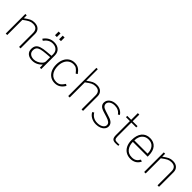

<svg xmlns="http://www.w3.org/2000/svg" viewBox="334 -2211 3670 3670"><g transform="rotate(45 2169.0 -376.0)"><path d="M105 -530H142V-451Q210 -501 250.5 -520.5Q291 -540 344 -540Q422 -540 464 -500Q506 -460 506 -393V0H466V-377Q466 -502 343 -502Q293 -502 252.5 -481.5Q212 -461 145 -410V0H105Z M656 -135Q656 -194 680.5 -229Q705 -264 758 -282Q811 -300 903 -308L1025 -318V-363Q1025 -427 984.5 -464.5Q944 -502 876 -502Q773 -502 703 -403L669 -424Q704 -477 756.5 -508.5Q809 -540 878 -540Q963 -540 1014 -493.5Q1065 -447 1065 -367V0H1028L1026 -82Q982 -35 933 -12.5Q884 10 826 10Q747 10 701.5 -29Q656 -68 656 -135ZM1025 -171V-281L922 -273Q835 -266 787.5 -252.5Q740 -239 719 -212Q698 -185 698 -138Q698 -87 734.5 -57.5Q771 -28 832 -28Q875 -28 920.5 -49Q966 -70 995.5 -103Q1025 -136 1025 -171ZM843 -644H793V-742H843ZM954 -644H904V-742H954Z M1626 -426 1592 -404Q1548 -460 1516.5 -481Q1485 -502 1440 -502Q1381 -502 1337.5 -472.5Q1294 -443 1270.5 -389Q1247 -335 1247 -265Q1247 -157 1298.5 -92.5Q1350 -28 1439 -28Q1492 -28 1528.5 -53.5Q1565 -79 1600 -135L1634 -113Q1597 -51 1548.5 -20.5Q1500 10 1435 10Q1365 10 1313 -24.5Q1261 -59 1233 -120.5Q1205 -182 1205 -263Q1205 -344 1233 -407Q1261 -470 1313 -505Q1365 -540 1435 -540Q1498 -540 1543 -511Q1588 -482 1626 -426Z M1794 -762H1831V-451Q1899 -501 1939.5 -520.5Q1980 -540 2033 -540Q2111 -540 2153 -500Q2195 -460 2195 -393V0H2155V-377Q2155 -502 2032 -502Q1982 -502 1941.5 -481.5Q1901 -461 1834 -410V0H1794Z M2335 -108 2368 -129Q2396 -81 2442 -54.5Q2488 -28 2551 -28Q2619 -28 2665 -57Q2711 -86 2711 -132Q2711 -166 2683 -190Q2655 -214 2593 -233L2490 -265Q2420 -286 2391.5 -317.5Q2363 -349 2363 -390Q2363 -457 2417 -498.5Q2471 -540 2554 -540Q2617 -540 2668 -514.5Q2719 -489 2748 -443L2715 -421Q2691 -459 2649.5 -480.5Q2608 -502 2553 -502Q2488 -502 2446.5 -473.5Q2405 -445 2405 -398Q2405 -370 2426.5 -347Q2448 -324 2502 -307L2637 -263Q2695 -244 2724 -212Q2753 -180 2753 -137Q2753 -95 2726.5 -61.5Q2700 -28 2654 -9Q2608 10 2551 10Q2477 10 2418.5 -22.5Q2360 -55 2335 -108Z M3006 -495V-124Q3006 -72 3021 -53.5Q3036 -35 3068 -35H3144V-5Q3127 0 3071 0Q3012 0 2989 -27Q2966 -54 2966 -119V-495H2860V-530H2966V-710H3006V-530H3138V-495Z M3482 -30Q3540 -30 3575.5 -53Q3611 -76 3636 -123L3675 -109Q3648 -50 3598 -20Q3548 10 3482 10Q3412 10 3358 -22Q3304 -54 3274 -115Q3244 -176 3244 -261Q3244 -393 3303.5 -466.5Q3363 -540 3471 -540Q3573 -540 3630 -473Q3687 -406 3687 -284V-254H3287Q3287 -158 3337 -94Q3387 -30 3482 -30ZM3645 -294Q3645 -387 3600.5 -443.5Q3556 -500 3470 -500Q3409 -500 3367.5 -470.5Q3326 -441 3306.5 -394Q3287 -347 3288 -294Z M3847 -530H3884V-451Q3952 -501 3992.5 -520.5Q4033 -540 4086 -540Q4164 -540 4206 -500Q4248 -460 4248 -393V0H4208V-377Q4208 -502 4085 -502Q4035 -502 3994.5 -481.5Q3954 -461 3887 -410V0H3847Z"/></g></svg>

Font: Morrison Thin
Style: Regular
Weight: 100
Designer: Pablo Impallari, Rodrigo Fuenzalida (Modified by Dan O. Williams)
Version: Version 0.03;June 6, 2019;FontCreator 11.5.0.2425 64-bit; tt